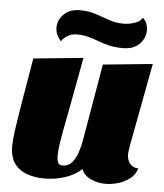

<svg xmlns="http://www.w3.org/2000/svg" viewBox="-54 -791 734 858"><g transform="rotate(5 313.5 -361.5)"><path d="M176 20Q134 20 98.5 7.5Q63 -5 42 -34Q21 -63 21 -113Q21 -135 27 -180.5Q33 -226 46.5 -306Q60 -386 81 -510L304 -532Q284 -422 269.5 -345.5Q255 -269 245.5 -219Q236 -169 231.5 -138Q227 -107 227 -88Q227 -72 231 -58.5Q235 -45 254 -45Q279 -45 295 -64Q311 -83 320 -110.5Q329 -138 333 -161L393 -510L615 -532L545 -160Q544 -152 542 -140Q540 -128 540 -118Q540 -98 552 -80.5Q564 -63 591 -61Q583 -33 559.5 -15Q536 3 507 11.5Q478 20 451 20Q417 20 385.5 6Q354 -8 343 -37Q315 -10 270.5 5Q226 20 176 20ZM475 -591Q440 -591 413.5 -597.5Q387 -604 364.5 -612.5Q342 -621 318.5 -627.5Q295 -634 266 -634Q242 -634 223.5 -622.5Q205 -611 197 -597Q181 -617 176.5 -630Q172 -643 172 -656Q172 -691 198.5 -717Q225 -743 272 -743Q309 -743 340.5 -732.5Q372 -722 403.5 -711Q435 -700 469 -700Q495 -700 520 -709Q545 -718 553 -734Q567 -721 571.5 -706.5Q576 -692 576 -682Q576 -644 549.5 -617.5Q523 -591 475 -591Z"/></g></svg>

Font: Sansita Swashed Black
Style: Regular
Weight: 900
Designer: Pablo Cosgaya
Foundry: Omnibus-Type
Version: Version 1.003; ttfautohint (v1.8.3)